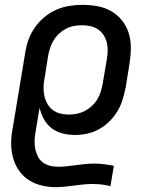

<svg xmlns="http://www.w3.org/2000/svg" viewBox="-20 -548 640 791"><path d="M210 223Q181 223 153 216.5Q125 210 102 196Q79 182 62.5 160.5Q46 139 37 112.5Q28 86 26.5 57.5Q25 29 29 0L84 -331Q88 -358 97.5 -384.5Q107 -411 123.5 -434.5Q140 -458 162.5 -477Q185 -496 211 -507.5Q237 -519 264.5 -523.5Q292 -528 319 -528Q351 -528 381.5 -522.5Q412 -517 438 -502Q464 -487 482.5 -464Q501 -441 510 -412.5Q519 -384 519 -352.5Q519 -321 514 -289L498 -189Q493 -164 485.5 -139Q478 -114 464.5 -91Q451 -68 431.5 -48.5Q412 -29 388.5 -16Q365 -3 339.5 2.5Q314 8 289 8Q262 8 237 1.5Q212 -5 192.5 -20Q173 -35 161 -57Q149 -79 143 -104L126 -2Q123 15 122.5 32.5Q122 50 125.5 66.5Q129 83 136.5 97.5Q144 112 157 121.5Q170 131 186.5 135Q203 139 221 139Q235 139 250 137.5Q265 136 280 134Q302 131 324.5 128.5Q347 126 369 126Q389 126 409 128.5Q429 131 449 135L435 219Q417 214 398.5 212Q380 210 360 210Q342 210 323 212Q304 214 285 216.5Q266 219 247 221Q228 223 210 223ZM264 -76Q281 -76 297.5 -79.5Q314 -83 329.5 -91Q345 -99 358.5 -111.5Q372 -124 381 -139Q390 -154 395 -170Q400 -186 403 -203L420 -303Q423 -321 423.5 -338.5Q424 -356 420 -372.5Q416 -389 407 -403Q398 -417 384.5 -426.5Q371 -436 353.5 -440Q336 -444 319 -444Q318 -444 318 -444Q318 -444 318 -444Q302 -444 285 -441Q268 -438 252.5 -430Q237 -422 223.5 -409.5Q210 -397 201 -382Q192 -367 186.5 -350.5Q181 -334 178 -317L164 -228Q160 -209 159.5 -190.5Q159 -172 162.5 -154.5Q166 -137 174.5 -121.5Q183 -106 196.5 -95.5Q210 -85 227.5 -80.5Q245 -76 264 -76Z"/></svg>

Font: Iosevka SS04 Md Ex Obl
Style: Regular
Weight: 500
Width: 7
Italic angle: -9°
Monospace: yes
Designer: Belleve Invis
Foundry: Belleve Invis
Version: Version 19.0.0; ttfautohint (v1.8.4)